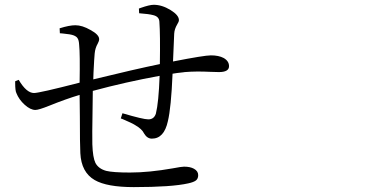

<svg xmlns="http://www.w3.org/2000/svg" viewBox="-20 -765 1540 797"><path d="M535.2 11.7Q423.8 11.7 373 -17.6Q317.4 -49.8 313.5 -128.9Q311.5 -165 311.5 -281.2Q310.5 -340.8 310.5 -371.1Q252 -353.5 184.6 -326.2Q140.6 -308.6 127 -308.6Q106.4 -308.6 82.5 -330.1Q58.6 -351.6 47.9 -378.9Q43 -388.7 43 -420.9Q43 -425.8 43 -427.7L57.6 -433.6Q89.8 -378.9 121.1 -378.9Q143.6 -378.9 310.5 -421.9Q312.5 -542 308.6 -578.1Q307.6 -598.6 301.8 -606.4Q297.9 -613.3 285.6 -618.2Q273.4 -623 240.2 -626Q232.4 -627 228.5 -627L227.5 -647.5Q267.6 -660.2 293 -660.2Q321.3 -660.2 355.5 -640.6Q391.6 -621.1 391.6 -602.5Q391.6 -594.7 385.7 -584Q375 -565.4 373 -543Q371.1 -524.4 368.2 -464.8Q367.2 -445.3 367.2 -435.5Q539.1 -477.5 643.6 -499Q645.5 -622.1 641.6 -674.8Q640.6 -696.3 616.2 -702.1Q598.6 -707 557.6 -710L556.6 -729.5Q559.6 -730.5 564.5 -732.4Q600.6 -745.1 618.2 -745.1Q652.3 -745.1 687.5 -723.6Q722.7 -702.1 722.7 -681.6Q722.7 -674.8 715.8 -664.1Q704.1 -644.5 703.1 -625Q702.1 -605.5 700.2 -556.6Q699.2 -526.4 698.2 -509.8Q828.1 -535.2 855.5 -535.2Q887.7 -535.2 908.2 -524.4Q930.7 -511.7 930.7 -490.2Q930.7 -465.8 888.7 -465.8Q877 -465.8 852.5 -466.8Q793.9 -469.7 747.1 -465.8Q745.1 -465.8 740.2 -464.8Q711.9 -461.9 696.3 -459Q690.4 -317.4 676.8 -261.7Q661.1 -189.5 610.4 -189.5Q590.8 -189.5 578.1 -210.9Q569.3 -229.5 542 -245.1Q526.4 -254.9 489.3 -270.5Q484.4 -272.5 481.4 -273.4L488.3 -294.9Q574.2 -269.5 595.7 -269.5Q619.1 -269.5 627 -293Q638.7 -339.8 642.6 -450.2Q502.9 -424.8 365.2 -387.7Q365.2 -364.3 364.3 -315.4Q362.3 -198.2 363.3 -166Q365.2 -111.3 376 -88.9Q388.7 -64.5 420.9 -55.7Q449.2 -48.8 519.5 -48.8Q598.6 -48.8 698.2 -66.4Q733.4 -73.2 744.1 -73.2Q769.5 -73.2 785.2 -64.5Q802.7 -54.7 802.7 -38.1Q802.7 -23.4 793.5 -16.1Q784.2 -8.8 761.7 -3.9Q692.4 11.7 535.2 11.7Z"/></svg>

Font: Bpmf GenYo Min R
Style: R
Weight: 400
Foundry: But Ko
Version: Version 1.320